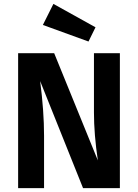

<svg xmlns="http://www.w3.org/2000/svg" viewBox="-20 -965 708 985"><path d="M254 -945 470 -825 434 -752 200 -837ZM595 -692V0H406L186 -549Q206 -394 206 -269V0H73V-692H258L482 -142Q462 -276 462 -388V-692Z"/></svg>

Font: Fira Sans SemiBold
Style: Regular
Weight: 600
Designer: bBox Type GmbH & Carrois Corporate GbR & Edenspiekermann AG
Foundry: bBox Type GmbH & Carrois Corporate GbR & Edenspiekermann AG
Version: Version 4.301;PS 004.301;hotconv 1.0.88;makeotf.lib2.5.64775